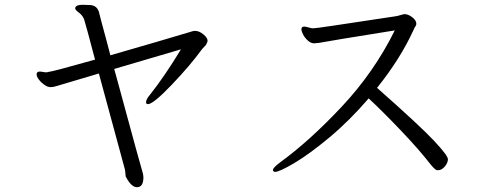

<svg xmlns="http://www.w3.org/2000/svg" viewBox="-20 -717 2040 802"><path d="M218 -358Q203 -353 192 -353Q179 -353 165.5 -362.5Q152 -372 142.5 -384.5Q133 -397 133 -406Q133 -414 138 -416Q140 -418 146 -418Q152 -418 159 -416.5Q166 -415 173 -415H175Q194 -418 234 -428.5Q274 -439 377 -468Q338 -616 332 -634Q326 -652 310 -664Q294 -676 294 -682Q294 -685 295 -686Q299 -697 325 -697L355 -696Q388 -695 395 -660Q398 -646 424 -551L441 -486Q653 -547 786 -587Q789 -588 795 -588Q812 -588 829.5 -573.5Q847 -559 847 -547Q847 -541 840 -529Q837 -525 832.5 -521Q828 -517 825 -513Q774 -443 697 -362.5Q620 -282 598 -282Q590 -282 590 -290Q590 -302 607 -322Q666 -396 736 -511L457 -429Q467 -392 470 -382Q572 -6 577 8Q579 18 579 24Q579 65 552 65Q528 65 505 20Q504 15 503.5 4.5Q503 -6 501 -12L393 -410Q263 -372 218 -358Z M1555 -350Q1735 -191 1793 -129Q1851 -67 1851 -52Q1851 -37 1838 -21.5Q1825 -6 1810 -6Q1805 -6 1803 -7Q1795 -10 1778 -31Q1729 -94 1652.5 -174Q1576 -254 1520 -306Q1439 -212 1355.5 -142.5Q1272 -73 1209.5 -36Q1147 1 1129 1Q1124 1 1122 -2Q1120 -5 1120 -7Q1120 -16 1149 -38Q1273 -128 1408 -272Q1543 -416 1629 -590Q1348 -545 1313 -538Q1297 -536 1292 -536Q1279 -536 1266.5 -547Q1254 -558 1246.5 -572Q1239 -586 1239 -595Q1239 -605 1250 -606H1251Q1255 -606 1266.5 -603Q1278 -600 1283 -599H1291Q1299 -599 1370 -609.5Q1441 -620 1632 -649Q1644 -651 1651 -653.5Q1658 -656 1664 -657L1669 -658Q1685 -658 1702 -645Q1719 -632 1719 -618Q1719 -610 1713 -604L1707 -591Q1652 -471 1555 -350Z"/></svg>

Font: Fusion Kai T
Style: Regular
Weight: 400
Designer: Fontworks Inc.
Version: Version 24.134;May 13, 2024